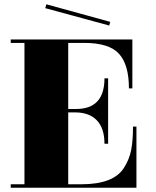

<svg xmlns="http://www.w3.org/2000/svg" viewBox="-20 -884 726 895"><path d="M30 -9V-25H94V-684H30V-700H597V-472H581Q581 -582 535 -633Q489 -684 373 -684H298V-376H335Q467 -376 467 -519H484V-214H467Q467 -286 431.5 -323Q396 -360 331 -360H298V-25H359Q510 -25 558 -102Q583 -141 591.5 -185Q600 -229 600 -294H616V-9ZM191 -846 196 -864 494 -782 489 -765Z"/></svg>

Font: Elsie Swash Caps Black
Style: Regular
Weight: 900
Designer: Alejandro Inler
Foundry: Alejandro Inler
Version: 1.003